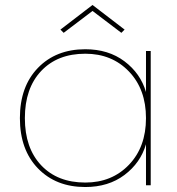

<svg xmlns="http://www.w3.org/2000/svg" viewBox="-20 -745 711 772"><path d="M323 -547Q416 -547 480.5 -498.5Q545 -450 567 -375V-540H586V0H567V-165Q545 -90 480.5 -41.5Q416 7 323 7Q205 7 132.5 -68Q60 -143 60 -270Q60 -397 132.5 -472Q205 -547 323 -547ZM323 -529Q211 -529 145.5 -459.5Q80 -390 80 -270Q80 -150 145.5 -80.5Q211 -11 323 -11Q430 -11 498.5 -82.5Q567 -154 567 -270Q567 -386 498.5 -457.5Q430 -529 323 -529ZM352 -725 481 -626 468 -613 352 -701 236 -613 223 -626Z"/></svg>

Font: SVN-Poppins Thin
Style: Regular
Weight: 100
Designer: Ninad Kale (Devanagari), Jonny Pinhorn (Latin)
Foundry: Indian Type Foundry
Version: Version 3.002 2017